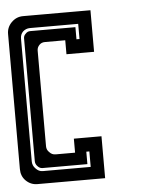

<svg xmlns="http://www.w3.org/2000/svg" viewBox="-44 -878 480 615"><g transform="rotate(-5 195.5 -570.0)"><path d="M226.6 -339.8Q227.5 -339.8 227.5 -339.8Q227.5 -340.8 227.5 -342.8Q227.5 -342.8 226.6 -342.8Q226.6 -341.8 226.6 -339.8ZM269.5 -839.8Q269.5 -839.8 269.5 -810.5Q269.5 -780.3 269.5 -751Q269.5 -751 269.5 -736.3Q269.5 -720.7 269.5 -706.1Q269.5 -706.1 240.2 -706.1Q210.9 -706.1 180.7 -706.1Q180.7 -706.1 180.7 -720.7Q180.7 -736.3 180.7 -751Q180.7 -751 172.9 -751Q164.1 -751 115.2 -751Q104.5 -751 97.7 -744.1Q89.8 -736.3 89.8 -725.6Q89.8 -725.6 89.8 -712.9Q89.8 -699.2 89.8 -620.1Q89.8 -585.9 89.8 -536.1Q89.8 -487.3 89.8 -418Q89.8 -406.2 98.6 -398.4Q106.4 -389.6 118.2 -389.6Q118.2 -389.6 138.7 -389.6Q160.2 -389.6 180.7 -389.6Q180.7 -389.6 180.7 -405.3Q180.7 -419.9 180.7 -434.6Q180.7 -434.6 210.9 -434.6Q240.2 -434.6 269.5 -434.6Q269.5 -434.6 269.5 -419.9Q269.5 -405.3 269.5 -389.6Q269.5 -389.6 269.5 -360.4Q269.5 -330.1 269.5 -299.8Q269.5 -299.8 241.2 -299.8Q211.9 -299.8 174.8 -299.8Q155.3 -299.8 135.7 -299.8Q116.2 -299.8 99.6 -299.8Q96.7 -299.8 94.7 -299.8Q91.8 -299.8 89.8 -299.8Q89.8 -299.8 86.9 -299.8Q86.9 -299.8 85 -299.8Q80.1 -299.8 51.8 -299.8Q30.3 -299.8 14.6 -315.4Q0 -330.1 0 -352.5Q0 -352.5 0 -358.4Q0 -361.3 0 -365.2Q0 -377.9 0 -390.6Q0 -390.6 0 -405.3Q0 -419.9 0 -449.2Q0 -506.8 0 -581.1Q0 -621.1 0 -660.2Q0 -699.2 0 -732.4Q0 -737.3 0 -742.2Q0 -746.1 0 -751Q0 -751 0 -755.9Q0 -759.8 0 -787.1Q0 -808.6 15.6 -824.2Q31.2 -839.8 52.7 -839.8Q52.7 -839.8 65.4 -839.8Q78.1 -839.8 89.8 -839.8Q89.8 -839.8 119.1 -839.8Q147.5 -839.8 184.6 -839.8Q204.1 -839.8 224.6 -839.8Q244.1 -839.8 260.7 -839.8Q262.7 -839.8 265.6 -839.8Q267.6 -839.8 269.5 -839.8ZM226.6 -799.8Q226.6 -799.8 225.6 -799.8Q223.6 -799.8 221.7 -799.8Q221.7 -799.8 177.7 -799.8Q132.8 -799.8 87.9 -799.8Q87.9 -799.8 85.9 -799.8Q84 -799.8 71.3 -799.8Q58.6 -799.8 48.8 -791Q40 -782.2 40 -768.6Q40 -768.6 40 -766.6Q40 -764.6 40 -762.7Q40 -755.9 40 -750Q40 -750 40 -692.4Q40 -633.8 40 -560.5Q40 -521.5 40 -481.4Q40 -442.4 40 -410.2Q40 -405.3 40 -400.4Q40 -395.5 40 -390.6Q40 -390.6 40 -388.7Q40 -386.7 40 -374Q40 -360.4 49.8 -350.6Q59.6 -339.8 72.3 -339.8Q72.3 -339.8 74.2 -339.8Q76.2 -339.8 78.1 -339.8Q84 -339.8 89.8 -339.8Q89.8 -339.8 135.7 -339.8Q181.6 -339.8 226.6 -339.8Q226.6 -339.8 227.5 -339.8Q227.5 -339.8 227.5 -339.8Q227.5 -339.8 227.5 -340.8Q227.5 -341.8 227.5 -342.8Q227.5 -342.8 227.5 -342.8Q227.5 -342.8 226.6 -342.8Q226.6 -342.8 226.6 -358.4Q226.6 -374 226.6 -389.6Q226.6 -389.6 223.6 -389.6Q220.7 -389.6 216.8 -389.6Q216.8 -389.6 216.8 -377Q216.8 -363.3 216.8 -349.6Q216.8 -349.6 174.8 -349.6Q132.8 -349.6 89.8 -349.6Q89.8 -349.6 87.9 -349.6Q85.9 -349.6 72.3 -349.6Q63.5 -349.6 56.6 -357.4Q49.8 -364.3 49.8 -374Q49.8 -374 49.8 -379.9Q49.8 -385.7 49.8 -390.6Q49.8 -390.6 49.8 -449.2Q49.8 -506.8 49.8 -581.1Q49.8 -621.1 49.8 -660.2Q49.8 -699.2 49.8 -732.4Q49.8 -737.3 49.8 -742.2Q49.8 -746.1 49.8 -751Q49.8 -751 49.8 -752.9Q49.8 -755.9 49.8 -768.6Q49.8 -777.3 56.6 -783.2Q62.5 -790 71.3 -790Q71.3 -790 77.1 -790Q82 -790 87.9 -790Q87.9 -790 130.9 -790Q173.8 -790 216.8 -790Q216.8 -790 216.8 -777.3Q216.8 -763.7 216.8 -751Q216.8 -751 220.7 -751Q223.6 -751 226.6 -751Q226.6 -751 226.6 -767.6Q226.6 -783.2 226.6 -799.8Z"/></g></svg>

Font: Reach
Style: Inline
Weight: 400
Designer: Billy Harris
Version: Version 1.0